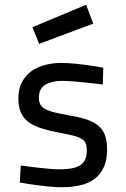

<svg xmlns="http://www.w3.org/2000/svg" viewBox="-20 -774 530 805"><path d="M411 -420Q378 -423 347 -427Q320 -430 291 -432.5Q262 -435 240 -435Q198 -435 170.5 -419Q143 -403 143 -364Q143 -349 148 -338Q153 -327 165.5 -319Q178 -311 200 -305Q222 -299 256 -293Q304 -285 337 -275Q370 -265 390.5 -248.5Q411 -232 420 -207.5Q429 -183 429 -147Q429 -103 415 -72.5Q401 -42 376 -23.5Q351 -5 316 3Q281 11 238 11Q213 11 183 8Q153 5 126 1Q94 -3 63 -9L67 -80Q99 -76 130 -72Q156 -69 183.5 -66.5Q211 -64 231 -64Q288 -64 316 -81Q344 -98 344 -144Q344 -161 339.5 -172.5Q335 -184 322 -192Q309 -200 287 -205.5Q265 -211 231 -217Q189 -225 156.5 -235Q124 -245 102 -260.5Q80 -276 68.5 -300.5Q57 -325 57 -361Q57 -402 72.5 -430.5Q88 -459 113 -476.5Q138 -494 170 -502Q202 -510 235 -510Q263 -510 294.5 -507Q326 -504 352 -500Q383 -496 413 -490ZM341 -754 371 -675 144 -590 116 -660Z"/></svg>

Font: Panefresco 500wt
Style: Regular
Weight: 700
Foundry: Campivisivi & Chank Co
Version: Version 1.001